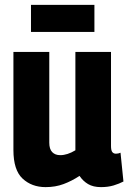

<svg xmlns="http://www.w3.org/2000/svg" viewBox="-20 -757 527 787"><path d="M167 10Q110 10 72.5 -25Q35 -60 35 -142V-544H182V-172Q182 -146 194 -133.5Q206 -121 227 -121Q256 -121 289 -141V-544H435V-159Q435 -140 440.5 -133.5Q446 -127 455 -127Q465 -127 474 -131L486 -13Q469 -4 446 3Q423 10 394 10Q362 10 341 -2.5Q320 -15 306 -36Q274 -15 240.5 -2.5Q207 10 167 10ZM107 -626V-737H367V-626Z"/></svg>

Font: Georama SemiCondensed
Style: Bold
Weight: 700
Width: 4
Designer: Jean-Baptiste Levee
Foundry: Production Type
Version: Version 1.000